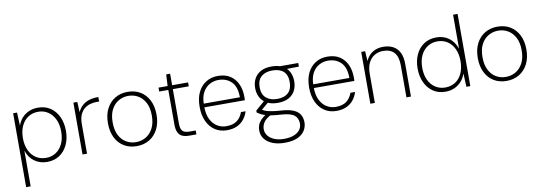

<svg xmlns="http://www.w3.org/2000/svg" viewBox="-66 -1187 5327 1886"><g transform="rotate(-10 2597.0 -244.0)"><path d="M72 220V-517H111L117 -385Q131 -427 159 -459.5Q187 -492 228.5 -510.5Q270 -529 320 -529Q392 -529 444 -494Q496 -459 524.5 -397.5Q553 -336 553 -258Q553 -179 524 -118Q495 -57 443 -22.5Q391 12 320 12Q249 12 195.5 -25.5Q142 -63 117 -136V220ZM317 -29Q371 -29 414 -57Q457 -85 481.5 -136.5Q506 -188 506 -259Q506 -329 481.5 -380.5Q457 -432 414 -460.5Q371 -489 317 -489Q258 -489 214.5 -460Q171 -431 147.5 -379.5Q124 -328 124 -259Q124 -191 147.5 -139Q171 -87 214.5 -58Q258 -29 317 -29Z M673 0V-517H712L717 -415Q737 -456 766 -481Q795 -506 834 -517.5Q873 -529 924 -529V-484H897Q868 -484 837 -476Q806 -468 779 -447.5Q752 -427 735 -390Q718 -353 718 -293V0Z M1213 12Q1142 12 1087.5 -20.5Q1033 -53 1002.5 -114Q972 -175 972 -258Q972 -343 1003.5 -403.5Q1035 -464 1089.5 -496.5Q1144 -529 1215 -529Q1287 -529 1341 -496.5Q1395 -464 1426 -403.5Q1457 -343 1457 -258Q1457 -175 1425.5 -114Q1394 -53 1339 -20.5Q1284 12 1213 12ZM1213 -28Q1266 -28 1310.5 -53.5Q1355 -79 1382.5 -130.5Q1410 -182 1410 -259Q1410 -336 1383 -387Q1356 -438 1312 -463.5Q1268 -489 1215 -489Q1163 -489 1118 -463.5Q1073 -438 1046 -387Q1019 -336 1019 -258Q1019 -182 1045.5 -130.5Q1072 -79 1116 -53.5Q1160 -28 1213 -28Z M1737 0Q1697 0 1669.5 -12Q1642 -24 1627.5 -53.5Q1613 -83 1613 -133V-478H1522V-517H1613L1619 -632H1658V-517H1817V-478H1658V-134Q1658 -81 1678.5 -60Q1699 -39 1749 -39H1809V0Z M2113 12Q2044 12 1993 -22.5Q1942 -57 1914.5 -118Q1887 -179 1887 -260Q1887 -346 1916 -405.5Q1945 -465 1996.5 -497Q2048 -529 2114 -529Q2190 -529 2239 -496Q2288 -463 2312.5 -408Q2337 -353 2337 -284Q2337 -275 2337 -267Q2337 -259 2336 -248H1918V-285H2293Q2293 -390 2243 -439.5Q2193 -489 2113 -489Q2067 -489 2025.5 -466.5Q1984 -444 1958 -396.5Q1932 -349 1932 -273V-256Q1932 -179 1957 -128.5Q1982 -78 2023.5 -53Q2065 -28 2113 -28Q2180 -28 2219.5 -57Q2259 -86 2278 -140H2324Q2311 -96 2283.5 -61.5Q2256 -27 2214 -7.5Q2172 12 2113 12Z M2650 232Q2584 232 2533 212.5Q2482 193 2452.5 156.5Q2423 120 2423 68Q2423 40 2432.5 15Q2442 -10 2465 -34Q2488 -58 2529 -83L2567 -64Q2509 -34 2489 -2Q2469 30 2469 64Q2469 103 2492.5 132Q2516 161 2557 177Q2598 193 2650 193Q2706 193 2746 178Q2786 163 2807.5 135.5Q2829 108 2829 71Q2829 18 2793 -11.5Q2757 -41 2663 -47Q2608 -50 2570 -56Q2532 -62 2506 -70.5Q2480 -79 2462 -88.5Q2444 -98 2429 -109V-128L2523 -210L2567 -196L2468 -112L2469 -134Q2481 -128 2494 -121Q2507 -114 2527 -107.5Q2547 -101 2581 -95.5Q2615 -90 2672 -86Q2747 -81 2791.5 -62Q2836 -43 2855.5 -10Q2875 23 2875 68Q2875 110 2852 148Q2829 186 2779.5 209Q2730 232 2650 232ZM2651 -166Q2586 -166 2542.5 -190Q2499 -214 2477.5 -255Q2456 -296 2456 -347Q2456 -400 2478 -441Q2500 -482 2543 -505.5Q2586 -529 2651 -529Q2718 -529 2761 -505.5Q2804 -482 2825 -441Q2846 -400 2846 -347Q2846 -296 2825 -255Q2804 -214 2761 -190Q2718 -166 2651 -166ZM2651 -205Q2724 -205 2762.5 -241.5Q2801 -278 2801 -347Q2801 -420 2762 -454.5Q2723 -489 2651 -489Q2583 -489 2542 -454.5Q2501 -420 2501 -347Q2501 -277 2542 -241Q2583 -205 2651 -205ZM2741 -478 2725 -517H2916V-481Z M3205 12Q3136 12 3085 -22.5Q3034 -57 3006.5 -118Q2979 -179 2979 -260Q2979 -346 3008 -405.5Q3037 -465 3088.5 -497Q3140 -529 3206 -529Q3282 -529 3331 -496Q3380 -463 3404.5 -408Q3429 -353 3429 -284Q3429 -275 3429 -267Q3429 -259 3428 -248H3010V-285H3385Q3385 -390 3335 -439.5Q3285 -489 3205 -489Q3159 -489 3117.5 -466.5Q3076 -444 3050 -396.5Q3024 -349 3024 -273V-256Q3024 -179 3049 -128.5Q3074 -78 3115.5 -53Q3157 -28 3205 -28Q3272 -28 3311.5 -57Q3351 -86 3370 -140H3416Q3403 -96 3375.5 -61.5Q3348 -27 3306 -7.5Q3264 12 3205 12Z M3544 0V-517H3583L3589 -418Q3614 -474 3659.5 -501.5Q3705 -529 3763 -529Q3818 -529 3860 -508Q3902 -487 3925.5 -442Q3949 -397 3949 -326V0H3904V-319Q3904 -406 3866.5 -447.5Q3829 -489 3756 -489Q3708 -489 3670 -466Q3632 -443 3610.5 -399.5Q3589 -356 3589 -291V0Z M4293 12Q4222 12 4170 -23Q4118 -58 4089.5 -119.5Q4061 -181 4061 -259Q4061 -338 4089.5 -399Q4118 -460 4170.5 -494.5Q4223 -529 4294 -529Q4366 -529 4418 -491.5Q4470 -454 4496 -381V-720H4541V0H4502L4496 -134Q4483 -93 4455 -60Q4427 -27 4386 -7.5Q4345 12 4293 12ZM4297 -29Q4356 -29 4399 -57.5Q4442 -86 4465.5 -138Q4489 -190 4489 -259Q4489 -327 4465.5 -379Q4442 -431 4398.5 -460Q4355 -489 4297 -489Q4243 -489 4199.5 -461Q4156 -433 4131.5 -381.5Q4107 -330 4107 -259Q4107 -188 4131.5 -136.5Q4156 -85 4199.5 -57Q4243 -29 4297 -29Z M4902 12Q4831 12 4776.5 -20.5Q4722 -53 4691.5 -114Q4661 -175 4661 -258Q4661 -343 4692.5 -403.5Q4724 -464 4778.5 -496.5Q4833 -529 4904 -529Q4976 -529 5030 -496.5Q5084 -464 5115 -403.5Q5146 -343 5146 -258Q5146 -175 5114.5 -114Q5083 -53 5028 -20.5Q4973 12 4902 12ZM4902 -28Q4955 -28 4999.5 -53.5Q5044 -79 5071.5 -130.5Q5099 -182 5099 -259Q5099 -336 5072 -387Q5045 -438 5001 -463.5Q4957 -489 4904 -489Q4852 -489 4807 -463.5Q4762 -438 4735 -387Q4708 -336 4708 -258Q4708 -182 4734.5 -130.5Q4761 -79 4805 -53.5Q4849 -28 4902 -28Z"/></g></svg>

Font: DM Sans 11pt ExtraLight
Style: Regular
Weight: 250
Version: Version 4.004;gftools[0.9.30]